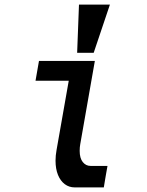

<svg xmlns="http://www.w3.org/2000/svg" viewBox="-20 -815 640 835"><path d="M221.5 -116.5Q221.5 -138.5 226 -163L279 -464H134.5L149.5 -550H392.5L329 -188Q326.5 -175 326.5 -159Q326.5 -127 340 -110.2Q353.5 -93.5 373.5 -93.5H447.5L440.5 -54Q438.5 -41.5 436 -27.5Q433.5 -13.5 431.5 0H305Q280.5 0 261.8 -14Q243 -28 232.2 -54.2Q221.5 -80.5 221.5 -116.5ZM458 -795 387.5 -585.5H315.5L323.5 -795Z"/></svg>

Font: JuliaMono SemiBoldItalic
Style: Regular
Weight: 600
Italic angle: -9°
Monospace: yes
Designer: cormullion
Foundry: corm
Version: Version 0.049; ttfautohint (v1.8.4)